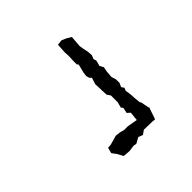

<svg xmlns="http://www.w3.org/2000/svg" viewBox="-8 -513 615 615"><g transform="rotate(45 300.0 -205.0)"><path d="M444 -115 443 -128 434 -160 436 -177 440 -192V-208L442 -220L446 -243L416 -246L407 -236L388 -240L382 -235L362 -240H332L320 -232L298 -231H292L271 -230L249 -237L243 -231L232 -228L217 -230L189 -237L184 -233H169L146 -234L130 -233L97 -235L95 -253L102 -269L111 -284L149 -281L162 -283L181 -287L198 -288L210 -283L220 -286L239 -281L252 -288L268 -285L291 -283L307 -288H323L336 -282L345 -288L355 -284L374 -287L392 -288L412 -290L417 -293L444 -298L445 -300L486 -286L485 -276L484 -237L494 -223L488 -208L499 -188L497 -178L500 -156L498 -132L478 -121L463 -110Z"/></g></svg>

Font: Winky Rough Light
Style: Regular
Weight: 300
Designer: Simon Atzbach
Foundry: typofactur
Version: Version 1.206; ttfautohint (v1.8.4.7-5d5b)